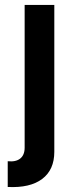

<svg xmlns="http://www.w3.org/2000/svg" viewBox="-20 -755 275 783"><path d="M11.5 7.5Q102.5 12 152 -25.2Q201.5 -62.5 201.5 -136V-735H80.5V-153Q80.5 -122.5 62.2 -108.2Q44 -94 11.5 -97.5Z"/></svg>

Font: League Gothic SemiExpanded
Style: Regular
Weight: 400
Width: 6
Designer: The League of Moveable Type
Version: Version 1.600; ttfautohint (v1.8.3)